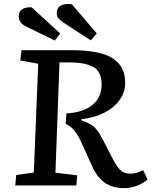

<svg xmlns="http://www.w3.org/2000/svg" viewBox="-20 -960 788 994"><path d="M324 -373Q409 -377 457.5 -416Q506 -455 506 -522Q506 -590 463 -613.5Q420 -637 341 -637H288L267 -66L380 -52L375 0H59L64 -54L155 -67L178 -630L85 -647L91 -700H357Q439 -700 500 -684.5Q561 -669 594.5 -631.5Q628 -594 628 -530Q628 -482 599 -442Q570 -402 519 -376Q468 -350 401 -343V-337Q429 -328 448 -317Q467 -306 482.5 -286Q498 -266 515 -232L561 -143Q583 -99 602.5 -80Q622 -61 655 -61Q673 -61 689 -66Q705 -71 721 -79L744 -31Q722 -11 689 1.5Q656 14 624 14Q565 14 524 -13Q483 -40 455 -104L411 -201Q395 -238 382 -260Q369 -282 354.5 -295.5Q340 -309 320 -319ZM307 -844Q291 -855 282.5 -865Q274 -875 274 -892Q274 -922 298 -932.5Q322 -943 352 -938L481 -787L450 -751ZM113 -824Q77 -842 77 -875Q77 -901 95.5 -912.5Q114 -924 144 -922L291 -787L264 -750Z"/></svg>

Font: Literata 7pt Medium
Style: Italic
Weight: 500
Italic angle: -2°
Designer: Latin by Veronika Burian and Jose Scaglione. Greek by Irene Vlachou. Cyrillic by Vera Evstafieva
Foundry: TypeTogether
Version: Version 3.002